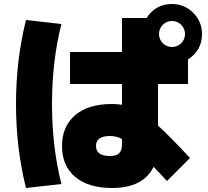

<svg xmlns="http://www.w3.org/2000/svg" viewBox="-20 -870 1040 960"><path d="M530 -190Q460 -190 460 -140Q460 -90 530 -90Q562 -90 576 -104Q590 -118 590 -150V-175Q562 -190 530 -190ZM287 -750Q240 -564 240 -350Q240 -136 287 50L110 70Q60 -129 60 -350Q60 -571 110 -770ZM990 -700Q990 -618 920 -573V-450H770V-242Q824 -194 930 -80L815 35Q793 12 748 -36Q696 70 540 70Q422 70 356 14.5Q290 -41 290 -140Q290 -237 355 -293.5Q420 -350 540 -350Q569 -350 590 -346V-450H330V-610H590V-780H713Q758 -850 840 -850Q902 -850 946 -806Q990 -762 990 -700ZM886 -654Q905 -673 905 -700Q905 -727 886 -746Q867 -765 840 -765Q813 -765 794 -746Q775 -727 775 -700Q775 -673 794 -654Q813 -635 840 -635Q867 -635 886 -654Z"/></svg>

Font: M PLUS 1p Black
Style: Regular
Weight: 900
Version: Version 1.061